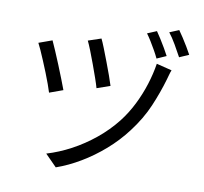

<svg xmlns="http://www.w3.org/2000/svg" viewBox="-95 -957 1189 1117"><g transform="rotate(10 500.0 -398.5)"><path d="M437.5 -727Q446.3 -709.2 460.1 -674.4Q473.8 -639.6 489.2 -599.1Q504.6 -558.6 517.7 -522.1Q530.8 -485.7 537 -464.6L459 -437.4Q453.2 -458.7 440.6 -494.9Q428 -531.1 413.3 -571.2Q398.6 -611.3 384.7 -646.6Q370.7 -681.9 361.1 -701.4ZM870.9 -615.6Q865.7 -603.3 861.4 -587.2Q857 -571.2 853.5 -559.1Q830.4 -479.3 795 -396Q759.6 -312.8 697.6 -231.4Q646.5 -163.8 582 -107.6Q517.5 -51.4 447.1 -9.6Q376.8 32.3 305.5 57.3L237.2 -12Q309 -33.5 379.9 -71.3Q450.8 -109.2 515.3 -161.8Q579.7 -214.4 629.5 -277.8Q670.5 -330.4 700.6 -391.2Q730.8 -451.9 750.7 -515.1Q770.6 -578.3 779.9 -638.3ZM158.9 -667.1Q168.5 -646.3 183.9 -610.7Q199.4 -575 216.1 -533.8Q232.8 -492.6 247.6 -455.1Q262.4 -417.6 271.4 -392.8L191.6 -363.9Q185.9 -382.7 175.4 -411.9Q164.9 -441 151.4 -474.9Q137.9 -508.7 124.2 -541.2Q110.5 -573.8 98.9 -599.7Q87.3 -625.6 80.1 -638.7ZM747.9 -825.5Q759.7 -809 774.8 -784.8Q789.9 -760.6 804.3 -736.1Q818.7 -711.6 828.5 -692.4L772.8 -667.8Q763.2 -688.6 749.3 -713.2Q735.4 -737.8 720.7 -761.6Q706 -785.4 693.2 -802.6ZM874.5 -854Q886.8 -837.5 901.8 -813.9Q916.8 -790.3 931.6 -766Q946.3 -741.7 956.5 -722.3L900.8 -698Q884.2 -729 862 -767.3Q839.8 -805.6 819.4 -831.1Z"/></g></svg>

Font: Noto Sans TC Thin
Style: Regular
Weight: 100
Designer: Ryoko NISHIZUKA 西塚涼子 (kana, bopomofo & ideographs); Paul D. Hunt (Latin, Greek & Cyrillic); Sandoll Communications 산돌커뮤니
Foundry: Adobe
Version: Version 2.004-H2;hotconv 1.0.118;makeotfexe 2.5.65603